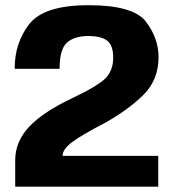

<svg xmlns="http://www.w3.org/2000/svg" viewBox="-20 -700 654 720"><path d="M37 0H573.5V-115.5H214.5Q214.5 -140.5 251.8 -168Q289 -195.5 371.5 -238Q461 -288 517.8 -344.2Q574.5 -400.5 574.5 -485.5Q574.5 -557 527.2 -618.8Q480 -680.5 312 -680.5Q145.5 -680.5 90.2 -610.2Q35 -540 35 -442H203.5Q203.5 -516.5 231.8 -540.8Q260 -565 312 -565Q357.5 -565 381 -548.2Q404.5 -531.5 404.5 -483.5Q404.5 -438 377.8 -408.8Q351 -379.5 249 -331Q140.5 -279.5 88.8 -224.2Q37 -169 37 -98.5Z"/></svg>

Font: Anybody Thin
Style: Bold
Weight: 700
Version: Version 1.113;gftools[0.9.25]